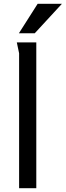

<svg xmlns="http://www.w3.org/2000/svg" viewBox="-20 -985 344 1005"><path d="M170 -763V0H80V-706L68 -763ZM177 -965H304L162 -811H79Z"/></svg>

Font: Rosario Medium
Style: Regular
Weight: 500
Version: Version 1.201